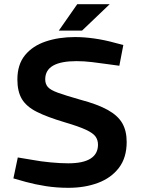

<svg xmlns="http://www.w3.org/2000/svg" viewBox="-20 -887 672 917"><path d="M307 10Q250 10 199 2Q148 -6 104 -18L44 -35L65 -135L137 -123Q174 -116 221 -111.5Q268 -107 306 -107Q377 -107 412.5 -129.5Q448 -152 448 -196Q448 -218 436.5 -234.5Q425 -251 391 -267Q357 -283 289 -303Q205 -328 155.5 -353Q106 -378 84.5 -414Q63 -450 63 -507Q63 -579 99.5 -623.5Q136 -668 198.5 -689Q261 -710 338 -710Q383 -710 431.5 -703Q480 -696 527 -683L569 -672L550 -573L491 -581Q457 -586 419 -590.5Q381 -595 345 -595Q271 -595 233.5 -573.5Q196 -552 196 -508Q196 -486 208.5 -471.5Q221 -457 257 -444Q293 -431 363 -411Q446 -389 494.5 -362Q543 -335 564 -298.5Q585 -262 585 -209Q585 -134 548 -85.5Q511 -37 448 -13.5Q385 10 307 10ZM261 -741 349 -867H504L372 -741Z"/></svg>

Font: REM Medium
Style: Regular
Weight: 500
Designer: Octavio Pardo
Foundry: Ashler Design
Version: Version 1.005;gftools[0.9.28]